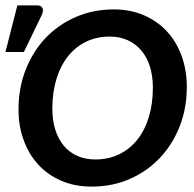

<svg xmlns="http://www.w3.org/2000/svg" viewBox="-38 -691 726 718"><path d="M660.6 -366.2Q660.6 -286.1 633.8 -218Q606.9 -149.9 559.3 -99.9Q511.7 -49.8 446.8 -21.5Q381.8 6.8 305.2 6.8Q241.7 6.8 190.9 -15.1Q140.1 -37.1 104.7 -75.9Q69.3 -114.7 50.3 -167.5Q31.2 -220.2 31.2 -281.7Q31.2 -361.8 58.1 -430.4Q85 -499 132.6 -549.1Q180.2 -599.1 245.4 -627.4Q310.5 -655.8 387.2 -655.8Q450.7 -655.8 501.2 -633.5Q551.8 -611.3 587.2 -572.5Q622.6 -533.7 641.6 -480.7Q660.6 -427.7 660.6 -366.2ZM533.7 -363.8Q533.7 -406.7 522.7 -441.9Q511.7 -477.1 490.7 -502Q469.7 -526.9 439.9 -540.5Q410.2 -554.2 372.1 -554.2Q323.2 -554.2 283.7 -534.9Q244.1 -515.6 216.1 -480.2Q188 -444.8 172.9 -395Q157.7 -345.2 157.7 -284.7Q157.7 -241.2 168.7 -206.3Q179.7 -171.4 200.2 -146.5Q220.7 -121.6 250.7 -108.2Q280.8 -94.7 318.8 -94.7Q367.7 -94.7 407.5 -114Q447.3 -133.3 475.3 -168.5Q503.4 -203.6 518.6 -253.2Q533.7 -302.7 533.7 -363.8ZM-17.6 -496.6 26.9 -670.9H100.1Q116.7 -670.9 121.1 -660.4Q125.5 -649.9 117.2 -632.8L51.3 -496.6Z"/></svg>

Font: Carlito
Style: Bold Italic
Weight: 700
Italic angle: -7°
Designer: Lukasz Dziedzic
Foundry: tyPoland Lukasz Dziedzic
Version: Version 1.104